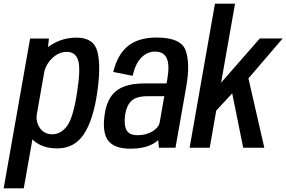

<svg xmlns="http://www.w3.org/2000/svg" viewBox="-78 -805 1560 1046"><path d="M-58 221 86 -595H188.5L183.5 -548.5Q189.5 -552.5 195.5 -557Q260 -600 338.5 -600Q433.5 -600 453 -522.5Q472.5 -445 452 -303.5Q430.5 -152.5 379.2 -74.5Q328 3.5 233 3.5Q154.5 3.5 104.5 -39.5Q101.5 -42.5 98.5 -45.5L51.5 221ZM121.5 -176Q118.5 -137 139 -108Q163.5 -73.5 207 -73.5Q253 -73.5 286.8 -117.8Q320.5 -162 342 -302.5Q362.5 -434 347.2 -478.2Q332 -522.5 286 -522.5Q242.5 -522.5 206 -487.5Q175 -458 164 -418Z M788 0 783.5 -41.5Q776.5 -35.5 768.5 -29.5Q719 5 632.5 5Q547 5 513 -37Q479 -79 491 -172.5Q502.5 -267.5 554.2 -309Q606 -350.5 709 -350.5H829.5L833.5 -374Q847 -451.5 830.2 -487.8Q813.5 -524 766 -524Q724.5 -524 692 -491.2Q659.5 -458.5 644.5 -392L539 -413Q563 -510.5 620.5 -555.5Q678 -600.5 775 -600.5Q909 -600.5 933.8 -529.2Q958.5 -458 937 -334.5L878 0ZM792 -138.5 817 -281H727.5Q665.5 -281 638.5 -256Q611.5 -231 603.5 -178.5Q596.5 -128 610.2 -98.2Q624 -68.5 671.5 -68.5Q719 -68.5 753 -89.5Q787 -110.5 792 -138.5Z M955 0 1093 -785H1202.5L1126.5 -354.5L1337.5 -595.5H1462L1275.5 -378L1362 0H1247L1187 -296.5L1100 -202.5L1064.5 0Z"/></svg>

Font: Anybody Medium
Style: Italic
Weight: 500
Italic angle: -10°
Designer: Tyler Finck
Foundry: Etcetera Type Company
Version: Version 1.010; ttfautohint (v1.8.3) -l 8 -r 50 -G 200 -x 14 